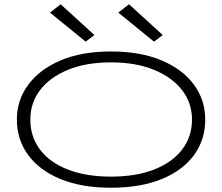

<svg xmlns="http://www.w3.org/2000/svg" viewBox="-20 -868 1040 899"><path d="M500 11Q362 11 263.5 -29.5Q165 -70 112 -142Q59 -214 59 -308Q59 -399 112 -471Q165 -543 263.5 -585Q362 -627 500 -627Q638 -627 737 -585Q836 -543 888.5 -471Q941 -399 941 -308Q941 -214 888.5 -142Q836 -70 737 -29.5Q638 11 500 11ZM500 -41Q616 -41 701 -74Q786 -107 832.5 -167.5Q879 -228 879 -308Q879 -386 832.5 -446Q786 -506 701 -541Q616 -576 500 -576Q383 -576 298 -541Q213 -506 167.5 -446Q122 -386 122 -308Q122 -228 167.5 -167.5Q213 -107 298 -74Q383 -41 500 -41ZM381 -673 214 -809 264 -848 422 -704ZM701 -673 534 -809 584 -848 742 -704Z"/></svg>

Font: Inconsolata UltraExpanded Light
Style: Regular
Weight: 300
Width: 9
Monospace: yes
Designer: Raph Levien, Cyreal, Brenton Simpson
Foundry: Raph Levien, Cyreal, Google
Version: Version 3.001; ttfautohint (v1.8.2.53-6de2)